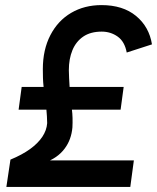

<svg xmlns="http://www.w3.org/2000/svg" viewBox="-20 -733 616 753"><path d="M5 0 21 -107Q67 -126 98 -148.5Q129 -171 146 -196.5Q163 -222 165 -250Q165 -263 164 -277Q163 -291 162 -303H53L65 -392H151Q149 -410 148.5 -427Q148 -444 148 -462Q148 -538 177.5 -595Q207 -652 259 -682.5Q311 -713 378 -713Q462 -713 513.5 -670.5Q565 -628 576 -559L477 -527Q469 -570 441.5 -589.5Q414 -609 379 -609Q335 -609 306.5 -589.5Q278 -570 264 -536Q250 -502 250 -458Q250 -442 251 -427Q252 -412 253 -392H465L453 -303H262Q264 -289 264.5 -270.5Q265 -252 264 -233Q262 -210 254.5 -189Q247 -168 233 -149.5Q219 -131 199.5 -117.5Q180 -104 155 -95V-104H505L491 0Z"/></svg>

Font: Hanken Grotesk
Style: Bold Italic
Weight: 700
Italic angle: -8°
Designer: Alfredo Marco Pradil
Foundry: Hanken Design Co.
Version: Version 3.013